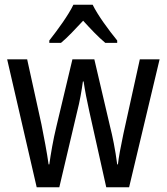

<svg xmlns="http://www.w3.org/2000/svg" viewBox="-20 -786 699 806"><path d="M369 -766H288C267 -722 223 -662 187 -616V-606H236C264 -629 296 -664 329 -699C361 -664 392 -631 422 -606H472V-616C437 -659 391 -721 369 -766ZM355 -318 426 0H522L650 -537H567L498 -224C487 -172 478 -124 475 -96H472C464 -158 452 -216 442 -255L376 -537H284L217 -256C203 -199 193 -139 187 -96H184C177 -147 165 -208 154 -264L94 -537H10L134 0H229L304 -318C315 -360 323 -407 328 -444H331C336 -409 345 -362 355 -318Z"/></svg>

Font: Noto Sans Lao Looped Condensed
Style: Regular
Weight: 400
Width: 3
Designer: Mark Frömberg, Ben Mitchell
Foundry: The Fontpad Ltd
Version: Version 1.003